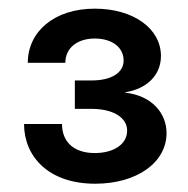

<svg xmlns="http://www.w3.org/2000/svg" viewBox="-20 -851 443 452"><path d="M204.1 -418.5C302.7 -418.5 372.1 -468.8 372.1 -537.6C372.1 -584.5 337.4 -626 274.9 -632.8V-633.8C324.7 -641.6 358.9 -673.3 358.9 -719.2C358.9 -784.2 293.5 -830.6 203.1 -830.6C106.9 -830.6 45.4 -775.9 45.4 -703.1H133.8C133.8 -737.8 161.6 -760.3 203.1 -760.3C243.7 -760.3 271 -739.7 271 -708.5C271 -679.7 242.2 -661.6 195.8 -661.6H156.2V-594.7H195.8C245.6 -594.7 279.3 -574.7 279.3 -543.5C279.3 -511.7 248 -490.7 203.1 -490.7C154.8 -490.7 126 -516.1 126 -559.1H36.6C36.6 -483.4 93.3 -418.5 204.1 -418.5Z"/></svg>

Font: Inteeer Medium
Style: Regular
Weight: 500
Designer: Rasmus Andersson
Foundry: rsms
Version: Version 4.001;Glyphs 3.4 (3402)